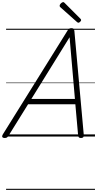

<svg xmlns="http://www.w3.org/2000/svg" viewBox="-57 -1279 910 1799"><path d="M-14 14Q-30 14 -35 5Q-40 -4 -31 -19L576 -993Q583 -1006 591 -1010.5Q599 -1015 613 -1015Q626 -1015 632 -1009.5Q638 -1004 640 -988L728 -14Q729 0 723 7Q717 14 702 14Q688 14 682.5 8.5Q677 3 675 -10L649 -302H206L24 -9Q15 5 7.5 9.5Q0 14 -14 14ZM237 -352H645L595 -930ZM677 -1066Q674 -1066 671 -1068Q668 -1070 664 -1073L509 -1211Q504 -1215 503 -1218Q502 -1221 502 -1226Q502 -1232 507.5 -1240Q513 -1248 521 -1253.5Q529 -1259 535 -1259Q540 -1259 543 -1256.5Q546 -1254 550 -1250L697 -1103Q701 -1099 702 -1096Q703 -1093 703 -1090Q703 -1084 694 -1075Q685 -1066 677 -1066ZM0 490H833V500H0ZM0 -20H833V0H0ZM0 -505H833V-500H0ZM0 -1010H833V-1000H0Z"/></svg>

Font: Playwrite AU NSW Guides
Style: Regular
Weight: 400
Designer: Veronika Burian, José Scaglione
Foundry: TypeTogether
Version: Version 1.003